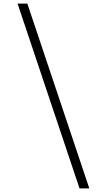

<svg xmlns="http://www.w3.org/2000/svg" viewBox="-20 -855 590 1060"><path d="M419 185 77 -835H131L473 185Z"/></svg>

Font: Lode Dark
Style: Regular
Weight: 400
Monospace: yes
Designer: Belleve Invis
Foundry: Belleve Invis
Version: Version 29.2.0; ttfautohint (v1.8.3)